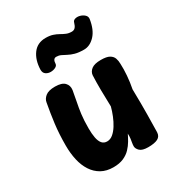

<svg xmlns="http://www.w3.org/2000/svg" viewBox="-197 -953 1007 1090"><g transform="rotate(-30 306.5 -408.0)"><path d="M227 13Q182 13 149 -5.5Q116 -24 94.5 -57Q73 -90 63 -134Q53 -178 53 -229Q53 -305 61 -368.5Q69 -432 81 -496Q84 -517 104 -533.5Q124 -550 167 -550Q211 -550 229.5 -531Q248 -512 244 -483Q238 -446 231 -412.5Q224 -379 219 -340.5Q214 -302 214 -249Q214 -213 219 -187Q224 -161 236 -146.5Q248 -132 269 -132Q290 -132 308 -147Q326 -162 341 -186Q356 -210 367.5 -238.5Q379 -267 386 -294Q384 -350 383.5 -403.5Q383 -457 385 -499Q387 -521 406.5 -536Q426 -551 468 -551Q506 -551 524 -540.5Q542 -530 548 -513Q554 -496 554 -476Q555 -459 554.5 -440Q554 -421 552.5 -400Q551 -379 548 -358Q545 -337 541 -316Q543 -216 542 -151Q541 -86 540 -36Q539 -9 517.5 2Q496 13 455 13Q416 13 400.5 -2Q385 -17 385 -33Q385 -43 387 -54Q389 -65 391 -79.5Q393 -94 392 -112Q383 -93 370.5 -71.5Q358 -50 339.5 -30.5Q321 -11 293.5 1Q266 13 227 13ZM416 -649Q381 -649 358 -655.5Q335 -662 318.5 -671Q302 -680 288 -686.5Q274 -693 258 -693Q236 -693 235 -660Q234 -648 220 -641Q206 -634 188.5 -634Q171 -634 157.5 -643.5Q144 -653 144 -674Q146 -737 175.5 -776.5Q205 -816 259 -816Q286 -816 305.5 -809.5Q325 -803 340.5 -794Q356 -785 371.5 -778.5Q387 -772 406 -772Q421 -772 429.5 -781.5Q438 -791 443 -809Q446 -823 460.5 -827Q475 -831 491.5 -826.5Q508 -822 520 -811Q532 -800 530 -784Q520 -718 487.5 -683.5Q455 -649 416 -649Z"/></g></svg>

Font: Playpen Sans
Style: Bold
Weight: 700
Designer: Laura Meseguer, Veronika Burian, José Scaglione
Foundry: TypeTogether
Version: Version 1.001